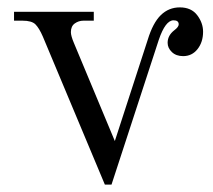

<svg xmlns="http://www.w3.org/2000/svg" viewBox="-20 -488 578 520"><path d="M264 12 96 -389Q86 -412 76 -422Q66 -432 41 -432H18V-456H234V-432H206Q193 -432 182.5 -424.5Q172 -417 172 -401Q172 -391 180 -372L291 -106L380 -380Q394 -426 415.5 -447Q437 -468 467 -468Q498 -468 514 -447Q530 -426 530 -402Q530 -374 515 -355Q500 -336 476 -336Q457 -336 445.5 -347Q434 -358 434 -372Q434 -392 452 -406Q464 -415 464 -422Q464 -433 450 -433Q428 -433 410 -380L282 12Z"/></svg>

Font: Old Standard TT
Style: Regular
Weight: 400
Designer: Alexey Kryukov <alexios@thessalonica.org.ru>
Version: Version 2.2